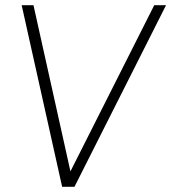

<svg xmlns="http://www.w3.org/2000/svg" viewBox="-20 -720 660 740"><path d="M219.5 0 63.5 -700H109L251.5 -59.5L574.5 -700H620L267 0Z"/></svg>

Font: Urbanist ExtraLight
Style: Italic
Weight: 250
Version: Version 1.303